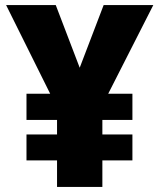

<svg xmlns="http://www.w3.org/2000/svg" viewBox="-20 -734 626 754"><path d="M293 -468 387 -714H582L405 -366H500V-263H382V-206H500V-104H382V0H204V-104H84V-206H204V-263H84V-366H177L4 -714H199Z"/></svg>

Font: Noto Sans Ethiopic Black
Style: Regular
Weight: 900
Designer: Monotype Design Team
Foundry: Monotype Imaging Inc.
Version: Version 2.102; ttfautohint (v1.8.4.7-5d5b)